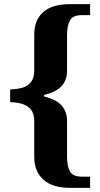

<svg xmlns="http://www.w3.org/2000/svg" viewBox="-20 -780 482 925"><path d="M317 125Q232 125 188.5 85Q145 45 145 -23V-194Q145 -232 129.5 -251.5Q114 -271 88 -279Q62 -287 29 -288V-349Q62 -350 88 -357.5Q114 -365 129.5 -385Q145 -405 145 -442V-614Q145 -684 188.5 -722Q232 -760 317 -760H414V-707H374Q331 -707 317 -682Q303 -657 303 -610V-440Q303 -395 277.5 -366Q252 -337 193 -323V-315Q251 -301 277 -271.5Q303 -242 303 -197V-26Q303 21 317 46Q331 71 374 71H414V125Z"/></svg>

Font: Noto Serif Kannada
Style: Regular
Weight: 400
Designer: Universal Thirst, Indian Type Foundry and the Monotype Design Team
Foundry: Monotype Imaging Inc.
Version: Version 2.003